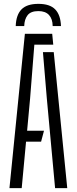

<svg xmlns="http://www.w3.org/2000/svg" viewBox="-20 -975 398 995"><path d="M179 -955Q238.5 -955 266.2 -926.2Q294 -897.5 296 -840H253Q252.5 -877 234 -897.2Q215.5 -917.5 179 -917.5Q139.5 -917.5 123 -896.2Q106.5 -875 105.5 -840H61.5Q63.5 -898 91.5 -926.5Q119.5 -955 179 -955ZM29 0 109 -800H250.5L256 -743.5H158L136 -465L120.5 -297.5H208L193 -241H115L92.5 0ZM265.5 0 222.5 -466.5 202.5 -705H258.5L328.5 0Z"/></svg>

Font: Big Shoulders Stencil Text Thin Light
Style: Regular
Weight: 300
Version: Version 2.001